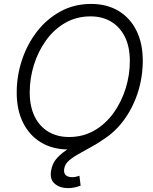

<svg xmlns="http://www.w3.org/2000/svg" viewBox="-20 -758 789 987"><path d="M332.5 10.3Q251 10.3 191.2 -25.6Q131.3 -61.5 98.6 -127.2Q65.9 -192.9 65.9 -281.7Q65.9 -367.7 92.8 -449Q119.6 -530.3 169.9 -595.5Q220.2 -660.6 290.8 -699.2Q361.3 -737.8 448.2 -737.8Q529.8 -737.8 589.4 -701.9Q648.9 -666 681.4 -600.6Q713.9 -535.2 713.9 -445.8Q713.9 -359.9 687.3 -278.6Q660.6 -197.3 610.4 -132.1Q560.1 -66.9 489.7 -28.3Q419.4 10.3 332.5 10.3ZM335 -53.7Q407.2 -53.7 465.1 -87.2Q522.9 -120.6 563.5 -177Q604 -233.4 625.7 -302.7Q647.5 -372.1 647.5 -443.8Q647.5 -517.1 622.1 -568.4Q596.7 -619.6 551.3 -646.7Q505.9 -673.8 445.8 -673.8Q373 -673.8 315.2 -640.4Q257.3 -606.9 216.6 -550.3Q175.8 -493.7 154.3 -424.3Q132.8 -355 132.8 -283.2Q132.8 -210.9 158 -159.4Q183.1 -107.9 228.8 -80.8Q274.4 -53.7 335 -53.7ZM330.1 209Q287.6 209 261.2 186.3Q234.9 163.6 242.7 118.7Q249 80.1 274.4 53Q299.8 25.9 336.9 3.7Q374 -18.6 417.5 -42.2Q460.9 -65.9 504.2 -97.4Q547.4 -128.9 584.5 -174.8Q621.6 -220.7 647 -286.6Q672.4 -352.5 679.2 -445.8H714.4Q709 -347.7 685.3 -276.6Q661.6 -205.6 626.5 -155.8Q591.3 -106 550.5 -71.8Q509.8 -37.6 469 -13.9Q428.2 9.8 393.6 28.3Q358.9 46.9 336.4 65.7Q314 84.5 310.1 109.4Q306.6 131.8 317.9 142.3Q329.1 152.8 351.6 152.8Q361.8 152.8 371.3 150.6Q380.9 148.4 388.2 145.5L394.5 196.3Q381.8 201.2 365.7 205.1Q349.6 209 330.1 209Z"/></svg>

Font: Inter 20pt Light
Style: Italic
Weight: 300
Italic angle: -9.3988°
Version: Version 4.001;git-66647c0bb